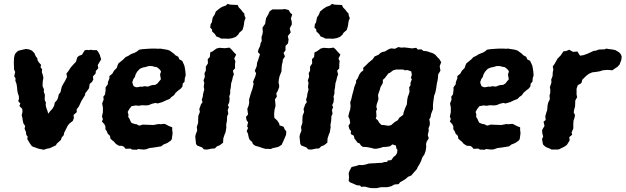

<svg xmlns="http://www.w3.org/2000/svg" viewBox="-20 -762 3258 1000"><path d="M208 18 179 12 166 7 151 2 145 -2 137 -13 122 -38 124 -51 117 -59 115 -75 108 -92 111 -106 102 -119 98 -137 97 -146 93 -162 97 -179 96 -195 81 -210 86 -223 75 -235 79 -248 78 -262 73 -276 70 -291 69 -306 66 -325 60 -341 61 -354 54 -365 59 -387 53 -401V-412L52 -434L53 -460L56 -474L61 -485L74 -497L88 -501L115 -507L130 -505L141 -501L148 -497L160 -484L165 -471L175 -457V-450L181 -439L194 -424L191 -412L199 -402L198 -386L203 -371L206 -356L203 -341L202 -326V-312L209 -297L208 -284L214 -268L213 -255V-241L219 -228L218 -213L222 -198L227 -185L231 -170L243 -185L252 -194L262 -211L265 -227L277 -241L282 -252L286 -270L295 -282L299 -299L302 -311L310 -326L318 -339L329 -361L326 -379L337 -393L346 -407L353 -416L364 -428L376 -441L379 -452L383 -464L391 -471L407 -477L421 -500L432 -502L445 -501L452 -503L463 -501H484L492 -491L500 -476L502 -468L507 -453L489 -423L492 -407L479 -392L478 -379L464 -364L466 -348L459 -335L447 -325L444 -303L434 -289L424 -276L423 -267L412 -249L404 -236L397 -221L391 -208L379 -192L380 -178L363 -163L365 -148L359 -132L342 -119L333 -108L326 -94L314 -70L312 -58L302 -47L297 -33L276 -14L271 -5L247 6L239 10L226 12Z M667 17 660 12 634 13 626 3 617 -2 599 -3 583 -13 573 -25 566 -30 555 -40 553 -54 541 -66 537 -77 529 -89V-104L523 -116L511 -129L516 -142L511 -155L516 -178V-202L512 -223L520 -244L518 -258L527 -270L530 -291V-307L542 -324V-334L550 -354V-366L565 -378L574 -394L588 -408L592 -421L597 -432L612 -444L624 -454L633 -464L648 -471L662 -480L683 -488L695 -495L704 -503L722 -506L751 -508L770 -509H786L807 -508L813 -509L826 -507L850 -503L863 -499L874 -491L885 -483L894 -474L909 -466L914 -453L929 -445L936 -430L940 -421L943 -407L946 -386L947 -368L943 -357L941 -336L932 -327L930 -311L921 -300L910 -292L895 -279L886 -266L872 -256L864 -247L844 -239L825 -230L800 -223L791 -226L773 -222L753 -214L738 -213L721 -214L701 -211L688 -213L665 -209L654 -195L645 -179L649 -166L648 -153L655 -142L660 -130L665 -122L682 -116L691 -115L704 -108L711 -109L723 -113L749 -112L778 -111L785 -112L805 -116L817 -115L835 -117L840 -116L861 -105L877 -99V-86L879 -68L875 -38L870 -30L851 -17L831 -9L820 0L796 4L776 7L759 9L739 16L726 17L698 14L694 18ZM688 -308H697L713 -311L721 -310L731 -313L751 -311L763 -316L774 -319L789 -320L801 -328L807 -336L818 -349L814 -371L815 -380L819 -388L814 -398L804 -407L795 -413L785 -414L772 -418H755L734 -412L726 -411L709 -404L701 -396L694 -388L687 -376L682 -360L675 -351L669 -334L671 -326L676 -313Z M1132 -561 1121 -567 1107 -572 1099 -585 1085 -598 1084 -609 1075 -618 1077 -636 1083 -645 1088 -671 1098 -686 1104 -702 1121 -716 1136 -726 1156 -733 1166 -742 1178 -738 1197 -737 1218 -736 1224 -723 1236 -711 1244 -700 1252 -692 1254 -679 1259 -668 1253 -653 1249 -626 1243 -606 1226 -591 1221 -582 1208 -570 1189 -563 1169 -560 1155 -561ZM1059 17 1042 16 1033 6 1007 -4 1001 -12 999 -31 997 -50 999 -61 1007 -82 1005 -101 1012 -122V-138L1013 -159L1021 -179L1018 -194L1027 -219L1035 -230L1031 -243L1036 -258L1038 -274L1044 -296L1041 -309L1044 -330L1040 -343L1047 -362L1045 -381L1052 -394V-415L1063 -432L1062 -454L1073 -465L1075 -489L1088 -495L1107 -509L1123 -513L1151 -511L1175 -514L1185 -505L1196 -492L1210 -478L1200 -457L1206 -443L1204 -428V-406L1193 -394L1198 -374L1193 -362L1189 -344L1184 -328L1182 -306L1179 -292V-275L1174 -259L1176 -248L1174 -229L1167 -214L1172 -204L1166 -189L1169 -169L1163 -157L1162 -134L1158 -111L1159 -99L1155 -74L1150 -62L1143 -41L1142 -19L1124 -5L1110 0L1099 11L1083 12Z M1361 13 1354 11 1330 3 1309 -3 1297 -12 1293 -23 1281 -33 1276 -44 1271 -67 1265 -79 1272 -96 1267 -104 1272 -125 1264 -136 1261 -153 1272 -166 1268 -195 1275 -212 1278 -228 1277 -242 1285 -271 1290 -286 1295 -300 1301 -325 1298 -336 1304 -351 1309 -362 1314 -380 1307 -393 1317 -417 1319 -435 1324 -448 1328 -461 1334 -479 1323 -491 1327 -507 1334 -521 1338 -539 1343 -548 1342 -569 1347 -584 1349 -597 1347 -618 1361 -638 1363 -652 1366 -668 1376 -685 1385 -704 1399 -713H1420H1449L1463 -715L1483 -710L1493 -694L1502 -687L1495 -665L1499 -652L1500 -635L1489 -614L1494 -593L1479 -574L1483 -556L1480 -536L1467 -523V-500L1457 -486L1464 -468L1453 -451L1452 -438L1449 -428L1447 -413L1446 -390L1436 -365L1432 -346L1431 -332L1434 -318V-308L1426 -287L1419 -276L1422 -259L1412 -244L1414 -226L1415 -210L1410 -191L1408 -172V-160L1409 -148L1417 -141L1425 -133L1434 -119L1436 -109L1457 -102L1463 -88L1471 -78L1470 -60L1458 -32L1447 -8L1430 3L1399 10L1391 14Z M1675 -561 1664 -567 1650 -572 1642 -585 1628 -598 1627 -609 1618 -618 1620 -636 1626 -645 1631 -671 1641 -686 1647 -702 1664 -716 1679 -726 1699 -733 1709 -742 1721 -738 1740 -737 1761 -736 1767 -723 1779 -711 1787 -700 1795 -692 1797 -679 1802 -668 1796 -653 1792 -626 1786 -606 1769 -591 1764 -582 1751 -570 1732 -563 1712 -560 1698 -561ZM1602 17 1585 16 1576 6 1550 -4 1544 -12 1542 -31 1540 -50 1542 -61 1550 -82 1548 -101 1555 -122V-138L1556 -159L1564 -179L1561 -194L1570 -219L1578 -230L1574 -243L1579 -258L1581 -274L1587 -296L1584 -309L1587 -330L1583 -343L1590 -362L1588 -381L1595 -394V-415L1606 -432L1605 -454L1616 -465L1618 -489L1631 -495L1650 -509L1666 -513L1694 -511L1718 -514L1728 -505L1739 -492L1753 -478L1743 -457L1749 -443L1747 -428V-406L1736 -394L1741 -374L1736 -362L1732 -344L1727 -328L1725 -306L1722 -292V-275L1717 -259L1719 -248L1717 -229L1710 -214L1715 -204L1709 -189L1712 -169L1706 -157L1705 -134L1701 -111L1702 -99L1698 -74L1693 -62L1686 -41L1685 -19L1667 -5L1653 0L1642 11L1626 12Z M1916 218 1903 216 1880 210 1861 211 1855 204 1839 203 1802 187 1796 180 1798 162 1796 141 1800 129 1811 108 1832 103 1842 100 1850 97 1867 98 1884 95 1900 90 1912 89 1935 88 1947 87 1969 86 1982 82 1997 81 1999 74 2018 72 2030 55 2040 48 2048 35 2050 18 2045 13 2042 -4 2024 -10 2011 0 1991 3 1973 4 1963 8 1944 12 1930 13 1916 9 1891 4 1870 3 1860 -4 1853 -15 1842 -19 1832 -33 1826 -40 1823 -55 1807 -64 1808 -80 1800 -89 1795 -107 1804 -121 1801 -141 1794 -155 1798 -173 1804 -193 1806 -211 1804 -229 1809 -243 1815 -269 1822 -294 1825 -308 1835 -333 1834 -341 1844 -356 1851 -373 1860 -386 1873 -396 1871 -408 1889 -425 1900 -436 1917 -450 1921 -453 1931 -468 1952 -477 1960 -485 1970 -491 1985 -494 2005 -506 2017 -510 2037 -508 2055 -517 2069 -514 2086 -515 2112 -512 2126 -510 2148 -513 2156 -504 2175 -505 2185 -497 2204 -495 2218 -490 2234 -485 2247 -477 2262 -460 2267 -456 2278 -438 2270 -417 2274 -394 2262 -374 2261 -356 2258 -338 2255 -326 2252 -303 2250 -292 2247 -279 2241 -263 2238 -241 2236 -226 2235 -213V-193L2230 -181L2225 -167L2222 -150L2216 -141L2219 -122L2218 -109L2212 -95L2213 -81L2208 -59L2213 -41L2203 -26L2199 -12L2200 2L2197 24L2190 43L2180 57L2173 77L2164 95L2156 107L2151 119L2134 138L2122 152L2105 159L2094 169L2077 180L2065 186L2056 197L2034 199L2018 208L1997 213H1965L1941 218ZM2002 -107 2017 -110 2034 -125 2052 -136 2059 -148 2080 -164 2082 -176 2091 -201 2099 -218 2101 -242 2104 -258 2108 -268 2113 -284 2112 -297 2111 -307 2118 -317V-331L2125 -349L2120 -357L2125 -372L2122 -390L2103 -397L2087 -396L2080 -400H2067H2044L2028 -396L2011 -383L2003 -380L1991 -364L1985 -356L1974 -346V-330L1967 -317L1962 -309L1959 -297L1952 -277L1949 -268L1951 -245L1942 -218L1940 -205L1944 -193L1939 -184L1940 -169L1941 -157L1937 -145L1949 -134L1954 -124L1967 -111H1977Z M2479 17 2472 12 2446 13 2438 3 2429 -2 2411 -3 2395 -13 2385 -25 2378 -30 2367 -40 2365 -54 2353 -66 2349 -77 2341 -89V-104L2335 -116L2323 -129L2328 -142L2323 -155L2328 -178V-202L2324 -223L2332 -244L2330 -258L2339 -270L2342 -291V-307L2354 -324V-334L2362 -354V-366L2377 -378L2386 -394L2400 -408L2404 -421L2409 -432L2424 -444L2436 -454L2445 -464L2460 -471L2474 -480L2495 -488L2507 -495L2516 -503L2534 -506L2563 -508L2582 -509H2598L2619 -508L2625 -509L2638 -507L2662 -503L2675 -499L2686 -491L2697 -483L2706 -474L2721 -466L2726 -453L2741 -445L2748 -430L2752 -421L2755 -407L2758 -386L2759 -368L2755 -357L2753 -336L2744 -327L2742 -311L2733 -300L2722 -292L2707 -279L2698 -266L2684 -256L2676 -247L2656 -239L2637 -230L2612 -223L2603 -226L2585 -222L2565 -214L2550 -213L2533 -214L2513 -211L2500 -213L2477 -209L2466 -195L2457 -179L2461 -166L2460 -153L2467 -142L2472 -130L2477 -122L2494 -116L2503 -115L2516 -108L2523 -109L2535 -113L2561 -112L2590 -111L2597 -112L2617 -116L2629 -115L2647 -117L2652 -116L2673 -105L2689 -99V-86L2691 -68L2687 -38L2682 -30L2663 -17L2643 -9L2632 0L2608 4L2588 7L2571 9L2551 16L2538 17L2510 14L2506 18ZM2500 -308H2509L2525 -311L2533 -310L2543 -313L2563 -311L2575 -316L2586 -319L2601 -320L2613 -328L2619 -336L2630 -349L2626 -371L2627 -380L2631 -388L2626 -398L2616 -407L2607 -413L2597 -414L2584 -418H2567L2546 -412L2538 -411L2521 -404L2513 -396L2506 -388L2499 -376L2494 -360L2487 -351L2481 -334L2483 -326L2488 -313Z M2853 17 2839 10 2828 6 2819 1 2808 -10 2803 -37 2809 -51 2804 -71V-86L2816 -106L2811 -128L2822 -137L2820 -157L2825 -174L2830 -189L2832 -214L2835 -227L2844 -246L2842 -264L2846 -279V-297L2844 -308L2852 -332L2851 -348L2858 -366L2859 -386L2862 -399L2859 -416L2869 -430L2880 -450L2885 -458L2893 -466L2900 -473L2915 -495L2928 -496L2945 -503L2964 -492L2981 -493L2987 -494L3001 -472L3020 -475L3039 -482L3055 -489L3072 -497L3083 -498L3099 -504L3128 -505L3139 -509L3147 -507L3171 -504L3185 -501L3204 -490L3213 -480L3218 -468L3216 -450L3207 -426L3196 -414L3178 -402L3170 -396L3143 -398L3120 -396L3105 -391L3088 -388L3071 -386L3064 -385L3046 -377L3031 -365L3022 -356L3013 -347L3008 -329L2989 -318L2983 -300V-269L2986 -256L2976 -238V-227L2975 -207L2971 -193L2968 -177L2975 -162L2972 -148L2967 -133L2966 -114V-93L2957 -72L2960 -60L2945 -48L2947 -31L2933 -8L2921 1L2911 6L2891 16L2881 17Z"/></svg>

Font: Winky Rough SemiBold
Style: Italic
Weight: 600
Italic angle: -8.97852°
Designer: Simon Atzbach
Foundry: typofactur
Version: Version 1.206; ttfautohint (v1.8.4.7-5d5b)